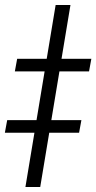

<svg xmlns="http://www.w3.org/2000/svg" viewBox="-67 -752 388 772"><path d="M216.3 -731.9 94.7 0H35.2L156.7 -731.9ZM-47.4 -218.3 -38.1 -269H260.3L251 -218.3ZM-7.3 -464.8 2 -515.6H300.3L291 -464.8Z"/></svg>

Font: Inter Tight Light
Style: Italic
Weight: 300
Italic angle: -9.39999°
Designer: Rasmus Andersson
Foundry: rsms
Version: Version 3.004